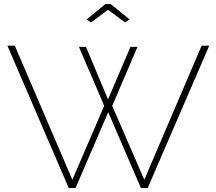

<svg xmlns="http://www.w3.org/2000/svg" viewBox="-20 -938 1080 958"><path d="M374 -704H409L519 -442L631 -704H666L540 -410L700 -41L986 -710H1024L717 0H683L520 -378L357 0H323L17 -710H54L341 -41L500 -410ZM412 -841 506 -918H532L627 -841L604 -826L519 -889L434 -826Z"/></svg>

Font: Raleway ExtraLight
Style: Regular
Weight: 200
Designer: Matt McInerney, Pablo Impallari, Rodrigo Fuenzalida
Foundry: Matt McInerney, Pablo Impallari, Rodrigo Fuenzalida
Version: Version 4.026